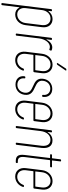

<svg xmlns="http://www.w3.org/2000/svg" viewBox="840 -1580 939 2658"><g transform="rotate(90 1309.0 -250.5)"><path d="M243 -509C199 -509 161 -488 135 -453C132 -449 130 -450 130 -454L135 -491C136 -497 132 -501 127 -501H117C111 -501 107 -497 106 -491L22 189C22 195 25 199 31 199H41C46 199 51 195 51 189L80 -47C81 -51 84 -51 85 -48C103 -13 136 8 179 8C258 8 318 -52 328 -137L356 -364C367 -449 321 -509 243 -509ZM327 -364 299 -137C291 -68 241 -20 179 -20C119 -20 83 -68 92 -137L119 -364C128 -433 175 -481 236 -481C298 -481 335 -433 327 -364Z M637 -505C591 -505 554 -475 529 -427C527 -422 524 -422 524 -426L532 -491C533 -497 530 -501 524 -501H514C508 -501 504 -497 503 -491L444 -10C443 -4 447 0 452 0H462C468 0 472 -4 473 -10L511 -322C522 -407 570 -471 628 -472C643 -472 652 -469 661 -465C666 -462 671 -464 674 -470L679 -482C682 -487 682 -492 677 -495C667 -501 656 -505 637 -505Z M948 -700H941C936 -700 931 -697 928 -693L854 -581C850 -574 852 -569 860 -569H865C869 -569 874 -572 877 -576L954 -688C959 -695 956 -700 948 -700ZM979 -254 993 -364C1003 -448 956 -509 876 -509C796 -509 734 -448 724 -364L696 -137C686 -52 733 8 812 8C881 8 936 -36 957 -101C959 -108 955 -113 949 -113H939C934 -113 930 -110 928 -104C910 -54 867 -20 816 -20C754 -20 717 -68 725 -137L738 -240C738 -242 740 -244 742 -244H968C974 -244 978 -248 979 -254ZM872 -481C935 -481 972 -433 964 -364L952 -274C952 -272 950 -270 948 -270H745C743 -270 742 -272 742 -274L753 -364C761 -433 811 -481 872 -481Z M1150 4C1227 4 1282 -47 1292 -124C1303 -214 1241 -241 1184 -267C1136 -290 1090 -312 1098 -377C1105 -437 1148 -478 1206 -478C1266 -478 1300 -434 1293 -378V-375C1292 -369 1295 -365 1301 -365H1310C1316 -365 1320 -369 1321 -375V-378C1330 -451 1287 -505 1211 -505C1136 -505 1079 -455 1070 -377C1059 -291 1115 -265 1170 -240C1223 -216 1271 -194 1263 -124C1255 -63 1212 -22 1153 -22C1091 -22 1058 -65 1064 -118L1065 -122C1065 -128 1062 -132 1056 -132H1046C1041 -132 1036 -128 1036 -122L1035 -117C1026 -48 1072 4 1150 4Z M1656 -254 1670 -364C1680 -448 1633 -509 1553 -509C1473 -509 1411 -448 1401 -364L1373 -137C1363 -52 1410 8 1489 8C1558 8 1613 -36 1634 -101C1636 -108 1632 -113 1626 -113H1616C1611 -113 1607 -110 1605 -104C1587 -54 1544 -20 1493 -20C1431 -20 1394 -68 1402 -137L1415 -240C1415 -242 1417 -244 1419 -244H1645C1651 -244 1655 -248 1656 -254ZM1549 -481C1612 -481 1649 -433 1641 -364L1629 -274C1629 -272 1627 -270 1625 -270H1422C1420 -270 1419 -272 1419 -274L1430 -364C1438 -433 1488 -481 1549 -481Z M1924 -508C1877 -508 1837 -485 1811 -443C1809 -440 1806 -440 1806 -444L1812 -491C1813 -497 1810 -501 1804 -501H1794C1788 -501 1784 -497 1783 -491L1724 -10C1723 -4 1727 0 1732 0H1742C1748 0 1752 -4 1753 -10L1794 -345C1805 -429 1851 -480 1915 -480C1977 -480 2007 -433 1997 -353L1955 -10C1954 -4 1958 0 1963 0H1973C1979 0 1983 -4 1984 -10L2027 -357C2038 -452 2001 -508 1924 -508Z M2295 -485 2296 -491C2297 -497 2293 -501 2287 -501H2204C2202 -501 2200 -503 2201 -505L2214 -617C2215 -623 2212 -627 2206 -627H2196C2190 -627 2186 -623 2185 -617L2171 -505C2171 -503 2169 -501 2167 -501H2126C2120 -501 2116 -497 2115 -491V-485C2114 -479 2117 -475 2123 -475H2164C2166 -475 2167 -473 2167 -471L2125 -124C2112 -23 2150 0 2210 0H2225C2231 0 2235 -4 2236 -10L2237 -18C2237 -24 2234 -28 2228 -28H2218C2168 -28 2145 -49 2154 -126L2196 -471C2197 -473 2199 -475 2201 -475H2284C2290 -475 2294 -479 2295 -485Z M2590 -254 2604 -364C2614 -448 2567 -509 2487 -509C2407 -509 2345 -448 2335 -364L2307 -137C2297 -52 2344 8 2423 8C2492 8 2547 -36 2568 -101C2570 -108 2566 -113 2560 -113H2550C2545 -113 2541 -110 2539 -104C2521 -54 2478 -20 2427 -20C2365 -20 2328 -68 2336 -137L2349 -240C2349 -242 2351 -244 2353 -244H2579C2585 -244 2589 -248 2590 -254ZM2483 -481C2546 -481 2583 -433 2575 -364L2563 -274C2563 -272 2561 -270 2559 -270H2356C2354 -270 2353 -272 2353 -274L2364 -364C2372 -433 2422 -481 2483 -481Z"/></g></svg>

Font: Barlow Condensed Thin
Style: Italic
Weight: 250
Width: 3
Italic angle: -7°
Designer: Jeremy Tribby
Foundry: Tribby Type
Version: Version 1.422;hotconv 1.0.109;makeotfexe 2.5.65596